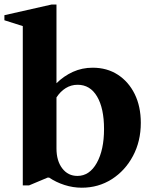

<svg xmlns="http://www.w3.org/2000/svg" viewBox="-25 -842 696 872"><path d="M346.5 10.5Q306.5 10.5 268.2 -1.8Q230 -14 198 -35.5H191.5L107 0H78.5V-723.5L-5 -750V-773L209.5 -821.5H231.5V-464Q265 -497 306.5 -515.8Q348 -534.5 396 -534.5Q461 -534.5 510 -502.8Q559 -471 586.8 -414.8Q614.5 -358.5 614.5 -284Q614.5 -200.5 579 -133.8Q543.5 -67 482.8 -28.2Q422 10.5 346.5 10.5ZM326.5 -43Q381.5 -43 414.5 -102Q447.5 -161 447.5 -256Q447.5 -350 416 -403.5Q384.5 -457 327.5 -457Q298 -457 273.5 -441.8Q249 -426.5 231.5 -399.5V-168Q231.5 -111.5 257.8 -77.2Q284 -43 326.5 -43Z"/></svg>

Font: Libre Caslon Text
Style: Bold
Weight: 700
Designer: Pablo Impallari, Rodrigo Fuenzalida, Katja Schimmel
Foundry: Pablo Impallari, Rodrigo Fuenzalida
Version: Version 2.000